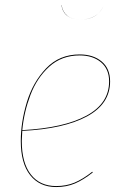

<svg xmlns="http://www.w3.org/2000/svg" viewBox="-20 -747 500 776"><path d="M70 -218Q68 -188 68 -177Q68 -89 104.5 -42Q141 5 207 5Q248 5 281.5 -9Q315 -23 353 -53L355 -50Q317 -20 283 -5.5Q249 9 207 9Q140 9 102 -39Q64 -87 64 -177Q64 -253 88.5 -334Q113 -415 166.5 -471Q220 -527 302 -527Q357 -527 391 -498.5Q425 -470 425 -418Q425 -327 331.5 -276.5Q238 -226 70 -218ZM70 -221Q238 -230 329.5 -279.5Q421 -329 421 -418Q421 -468 388 -495.5Q355 -523 302 -523Q229 -523 179 -477.5Q129 -432 103 -363Q77 -294 70 -221ZM228 -727 229 -726Q233 -699 252 -683.5Q271 -668 307 -668Q374 -668 399 -724Q387 -696 363 -682Q339 -668 307 -668Q237 -668 228 -727Z"/></svg>

Font: Fira Sans Condensed Four
Style: Italic
Weight: 100
Width: 3
Italic angle: -8°
Designer: bBox Type GmbH & Carrois Corporate GbR & Edenspiekermann AG
Foundry: bBox Type GmbH & Carrois Corporate GbR & Edenspiekermann AG
Version: Version 4.301